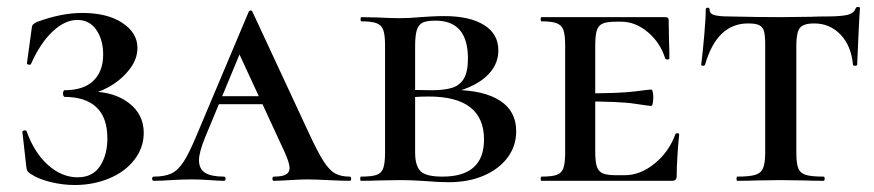

<svg xmlns="http://www.w3.org/2000/svg" viewBox="-20 -517 2500 549"><path d="M287 -121Q287 -181 255.5 -210.5Q224 -240 164 -240Q163 -240 161.5 -243Q160 -246 160 -250Q160 -253 161.5 -256Q163 -259 164 -259Q219 -259 247 -286Q275 -313 275 -361Q275 -403 255.5 -431.5Q236 -460 201 -460Q166 -460 131 -427.5Q96 -395 69 -335Q68 -331 62.5 -332Q57 -333 57 -336L70 -431Q71 -443 74 -446.5Q77 -450 85 -454Q155 -480 215 -480Q287 -480 330 -451.5Q373 -423 373 -380Q373 -347 349 -317Q325 -287 290.5 -268Q256 -249 226 -247L240 -255Q306 -255 348.5 -222.5Q391 -190 391 -137Q391 -95 364.5 -60.5Q338 -26 292.5 -7Q247 12 194 12Q159 12 124.5 3.5Q90 -5 69 -19Q61 -24 58.5 -28Q56 -32 55 -42L44 -140Q44 -143 49.5 -144Q55 -145 56 -142Q78 -80 117.5 -45Q157 -10 202 -10Q245 -10 266 -42Q287 -74 287 -121Z M606 -242H789L796 -219H591ZM980 0Q960 0 918 -2Q876 -4 858 -4Q841 -4 809 -2Q777 0 763 0Q759 0 759 -6Q759 -12 763 -12Q787 -12 797.5 -18Q808 -24 808 -37Q808 -51 793 -84L658 -376L695 -434L566 -123Q549 -81 549 -59Q549 -34 566.5 -23Q584 -12 620 -12Q625 -12 625 -6Q625 0 620 0Q606 0 580 -2Q552 -4 528 -4Q503 -4 469 -2Q439 0 420 0Q415 0 415 -6Q415 -12 420 -12Q451 -12 470 -21Q489 -30 505 -54.5Q521 -79 543 -132L691 -483Q693 -487 697 -487Q701 -487 702 -483L863 -137Q888 -83 904.5 -57Q921 -31 937.5 -21.5Q954 -12 980 -12Q984 -12 984 -6Q984 0 980 0Z M1456 -142Q1456 -99 1431 -66Q1406 -33 1362.5 -14.5Q1319 4 1263 4Q1236 4 1200 1Q1186 0 1166 -1Q1146 -2 1122 -2L1061 -1Q1043 0 1012 0Q1010 0 1010 -6Q1010 -12 1012 -12Q1043 -12 1057 -17Q1071 -22 1076 -36.5Q1081 -51 1081 -81V-387Q1081 -417 1076 -431Q1071 -445 1057 -450.5Q1043 -456 1013 -456Q1011 -456 1011 -462Q1011 -468 1013 -468L1061 -467Q1101 -465 1122 -465Q1151 -465 1182 -468Q1193 -469 1213.5 -470Q1234 -471 1250 -471Q1323 -471 1364 -445.5Q1405 -420 1405 -373Q1405 -328 1367 -295.5Q1329 -263 1260 -249L1277 -260Q1364 -259 1410 -229Q1456 -199 1456 -142ZM1167 -385V-256L1131 -262Q1162 -259 1213 -259Q1251 -259 1273 -266Q1295 -273 1306.5 -292.5Q1318 -312 1318 -350Q1318 -458 1225 -458Q1201 -458 1189 -452.5Q1177 -447 1172 -431.5Q1167 -416 1167 -385ZM1364 -118Q1364 -241 1206 -241Q1161 -241 1131 -235L1167 -247V-81Q1167 -43 1182.5 -27.5Q1198 -12 1245 -12Q1364 -12 1364 -118Z M1528 -12Q1558 -12 1572 -17Q1586 -22 1591 -36.5Q1596 -51 1596 -81V-387Q1596 -417 1591 -431Q1586 -445 1572 -450.5Q1558 -456 1528 -456Q1526 -456 1526 -462Q1526 -468 1528 -468H1882Q1892 -468 1892 -460L1893 -398Q1894 -379 1894 -350Q1894 -347 1888.5 -347Q1883 -347 1882 -350Q1868 -395 1832.5 -425Q1797 -455 1756 -455H1742Q1715 -455 1703 -449.5Q1691 -444 1686.5 -430Q1682 -416 1682 -386V-85Q1682 -55 1686.5 -41Q1691 -27 1703 -21.5Q1715 -16 1742 -16H1766Q1811 -16 1852 -49.5Q1893 -83 1911 -133Q1912 -136 1917 -136Q1922 -136 1922 -133Q1915 -61 1915 -15Q1915 -7 1912 -3.5Q1909 0 1900 0H1528Q1526 0 1526 -6Q1526 -12 1528 -12ZM1644 -227V-250Q1752 -250 1794.5 -255.5Q1837 -261 1842 -261Q1845 -261 1846.5 -254Q1848 -247 1848 -239Q1848 -230 1846.5 -222Q1845 -214 1842 -214Q1837 -214 1794.5 -220.5Q1752 -227 1644 -227Z M1996 -332Q1995 -329 1990 -329Q1985 -329 1985 -332Q1989 -363 1993.5 -413.5Q1998 -464 1998 -490Q1998 -495 2003.5 -495Q2009 -495 2009 -490Q2009 -477 2024 -473.5Q2039 -470 2062 -470Q2148 -468 2213 -468L2300 -469Q2317 -470 2346 -470Q2384 -470 2403 -474.5Q2422 -479 2427 -494Q2428 -497 2433.5 -497Q2439 -497 2439 -494Q2439 -488 2437 -464Q2436 -439 2434 -401.5Q2432 -364 2431 -332Q2431 -329 2425 -329Q2419 -329 2419 -332Q2414 -386 2383.5 -418Q2353 -450 2308 -450Q2277 -450 2267 -437Q2257 -424 2257 -387V-81Q2257 -50 2262.5 -36Q2268 -22 2284 -17Q2300 -12 2335 -12Q2338 -12 2338 -6Q2338 0 2335 0Q2303 0 2284 -1L2211 -2L2141 -1Q2122 0 2088 0Q2086 0 2086 -6Q2086 -12 2088 -12Q2123 -12 2139.5 -17Q2156 -22 2162 -36.5Q2168 -51 2168 -81V-389Q2168 -416 2164.5 -428Q2161 -440 2151 -445Q2141 -450 2119 -450Q2030 -450 1996 -332Z"/></svg>

Font: Cormorant SC SemiBold
Style: Regular
Weight: 600
Designer: Christian Thalmann (Catharsis Fonts)
Foundry: Catharsis Fonts
Version: Version 4.000